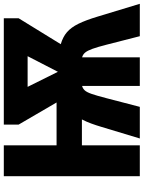

<svg xmlns="http://www.w3.org/2000/svg" viewBox="107 -861 754 1008"><g transform="rotate(-90 484.0 -357.0)"><path d="M892 -714V-636L756 -415Q794 -404 819 -382.5Q844 -361 863 -322.5Q882 -284 901 -221L968 0H798L753 -176Q741 -223 731.5 -249Q722 -275 712 -287Q702 -299 687 -303V0H537V-303Q524 -300 514 -289.5Q504 -279 495 -253Q486 -227 473 -177L427 0H261L322 -202Q330 -229 339.5 -255Q349 -281 361 -304H225V0H63V-714H225V-437H450L334 -636V-714ZM693 -589H532L611 -430Z"/></g></svg>

Font: Noto Sans Display Condensed ExtraBold
Style: Regular
Weight: 800
Width: 3
Designer: Monotype Design Team
Foundry: Monotype Imaging Inc.
Version: Version 2.003